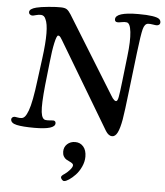

<svg xmlns="http://www.w3.org/2000/svg" viewBox="-64 -765 964 1125"><g transform="rotate(5 418.0 -202.5)"><path d="M148.9 -275.4 165.5 -401.9Q189.5 -582 163.6 -632.8Q155.8 -653.3 137.2 -654.8Q123 -655.8 106.4 -650.9Q89.8 -646 83.5 -646.5Q75.7 -647.5 70.1 -652.3Q64.5 -657.2 64.5 -665Q64.5 -684.6 104.5 -694.8Q128.9 -701.2 176.5 -705.6Q224.1 -710 249.5 -709Q272.5 -708.5 283.7 -700.7Q294.9 -692.9 307.6 -672.9L587.4 -220.2Q593.3 -210.4 597.2 -205.1Q601.1 -199.7 606.7 -194.8Q612.3 -189.9 617.7 -189.9Q626.5 -189.9 631.3 -215.1Q636.2 -240.2 643.6 -305.7L661.1 -458Q671.9 -547.9 666 -600.8Q660.2 -653.8 638.7 -655.3Q627 -657.2 609.6 -653.6Q592.3 -649.9 585.4 -650.9Q569.8 -651.9 569.8 -667Q569.8 -709.5 704.1 -709.5Q756.3 -709.5 785.9 -704.8Q815.4 -700.2 825.9 -692.4Q836.4 -684.6 836.4 -671.4Q836.4 -656.2 818.4 -653.3Q810.5 -652.8 793.7 -655.8Q776.9 -658.7 765.1 -657.7Q745.1 -655.8 736.6 -623.3Q728 -590.8 715.3 -484.4L689 -262.7Q673.8 -130.9 666 -85.9Q656.7 -33.7 644 -8.3Q631.3 17.1 612.3 17.1Q591.8 17.1 574.2 -10.7L274.4 -512.7Q272.9 -515.6 269.5 -520.8Q266.1 -525.9 264.6 -528.3Q263.2 -530.8 260.7 -534.2Q258.3 -537.6 256.3 -539.1Q254.4 -540.5 252 -541.7Q249.5 -543 246.6 -543Q237.8 -543 227.8 -497.6Q217.8 -452.1 210.9 -383.8L195.8 -246.6Q184.1 -131.3 189.5 -88.1Q194.8 -44.9 217.3 -43.5Q229 -42 242.4 -43.7Q255.9 -45.4 261.7 -44.9Q275.9 -43.5 275.9 -29.3Q275.9 7.8 154.8 7.8Q85.4 7.8 50.3 0Q15.1 -7.8 15.1 -30.3Q15.1 -36.1 19.8 -40.8Q24.4 -45.4 31.7 -46.4Q36.6 -46.9 50.5 -44.2Q64.5 -41.5 74.7 -43Q85.9 -43.9 95 -54.7Q104 -65.4 113.5 -90.6Q123 -115.7 131.8 -161.9Q140.6 -208 148.9 -275.4ZM335.4 282.2Q335.4 273.4 355 261.2Q367.2 253.4 383.3 235.8Q399.4 218.3 399.4 206.5Q399.4 200.2 392.8 195.3Q386.2 190.4 376.7 186.3Q367.2 182.1 357.7 176.5Q348.1 170.9 341.6 159.4Q335 147.9 335 131.8Q335 104.5 353.8 87.2Q372.6 69.8 400.9 69.8Q430.2 69.8 448.7 91.1Q467.3 112.3 467.3 150.4Q467.3 180.2 453.6 209.7Q439.9 239.3 421.1 259Q402.3 278.8 384 291Q365.7 303.2 355 303.2Q348.1 303.2 341.8 295.7Q335.4 288.1 335.4 282.2Z"/></g></svg>

Font: Cooper* Medium
Style: Italic
Weight: 500
Italic angle: -7°
Designer: Owen Earl
Foundry: indestructible type*
Version: Version 0.001